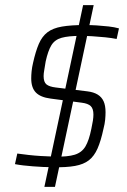

<svg xmlns="http://www.w3.org/2000/svg" viewBox="-20 -716 494 744"><path d="M187 -68Q168 -68 147.5 -69Q127 -70 107.5 -71.5Q88 -73 70.5 -75Q53 -77 38 -80L47 -121Q69 -118 91 -115.5Q113 -113 137.5 -111.5Q162 -110 192 -109Q242 -108 269.5 -116.5Q297 -125 311 -148.5Q325 -172 334 -217Q338 -235 340 -248.5Q342 -262 342 -272Q342 -295 331.5 -305Q321 -315 297 -318L176 -334Q137 -339 119 -357.5Q101 -376 101 -412Q101 -425 102.5 -440Q104 -455 108 -472Q118 -517 130.5 -546Q143 -575 164 -591Q185 -607 220 -613Q255 -619 308 -619Q332 -619 355.5 -617.5Q379 -616 401 -613.5Q423 -611 441 -606L432 -565Q412 -569 387.5 -571.5Q363 -574 338.5 -575.5Q314 -577 293 -577Q245 -577 218.5 -569.5Q192 -562 179 -540.5Q166 -519 157 -478Q154 -458 151.5 -444.5Q149 -431 149 -421Q149 -398 160 -389Q171 -380 196 -377L319 -362Q343 -359 358.5 -349.5Q374 -340 381.5 -323.5Q389 -307 389 -281Q389 -268 387.5 -252Q386 -236 381 -217Q371 -170 358 -140.5Q345 -111 324.5 -95Q304 -79 270.5 -73Q237 -67 187 -68ZM152 8 302 -696H343L193 8Z"/></svg>

Font: Saira SemiCondensed ExtraLight
Style: Italic
Weight: 250
Width: 4
Italic angle: -12°
Designer: Hector Gatti with collaboration of the Omnibus-Type team
Foundry: Omnibus-Type
Version: Version 1.101